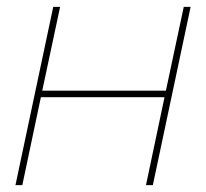

<svg xmlns="http://www.w3.org/2000/svg" viewBox="-20 -539 600 559"><path d="M25 0 135 -519H155L103 -275H463L515 -519H535L425 0H405L459 -256H99L45 0Z"/></svg>

Font: Raleway-v4020 Thin
Style: Italic
Weight: 250
Italic angle: -12°
Designer: Matt McInerney, Pablo Impallari, Rodrigo Fuenzalida
Foundry: Matt McInerney, Pablo Impallari, Rodrigo Fuenzalida
Version: Version 4.020;PS 004.020;hotconv 1.0.88;makeotf.lib2.5.64775